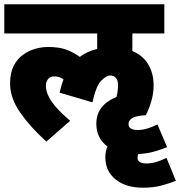

<svg xmlns="http://www.w3.org/2000/svg" viewBox="-20 -642 840 895"><path d="M203 -423Q253 -423 285 -412Q317 -401 352 -377Q387 -403 433 -414V-486H0V-622H746V-486H597V-404Q646 -384 671 -342Q696 -300 696 -244Q696 -207 686 -172.5Q676 -138 660 -105Q612 -102 595.5 -91Q579 -80 579 -64Q579 -36 622 -36Q663 -36 714 -62L759 44Q734 54 700.5 64Q667 74 625 76Q621 83 621 93Q621 120 663 120Q704 120 756 94L800 201Q772 212 734 222.5Q696 233 646 233Q567 233 519 194.5Q471 156 471 91Q471 64 481 41Q429 2 429 -65Q429 -110 453.5 -141Q478 -172 523 -190Q530 -216 530 -245Q530 -268 520 -279Q510 -290 495 -290Q474 -290 450.5 -264.5Q427 -239 411 -165L258 -210Q265 -243 276 -272Q257 -286 234 -286Q214 -286 204 -273.5Q194 -261 194 -242Q194 -208 220 -169.5Q246 -131 307 -79L196 18Q121 -50 74 -117.5Q27 -185 27 -253Q27 -302 43.5 -334.5Q60 -367 87 -386.5Q114 -406 144.5 -414.5Q175 -423 203 -423Z"/></svg>

Font: Noto Sans SemiCondensed Black
Style: Regular
Weight: 900
Width: 4
Designer: Monotype Design Team
Foundry: Monotype Imaging Inc.
Version: Version 2.013; ttfautohint (v1.8.4.7-5d5b)